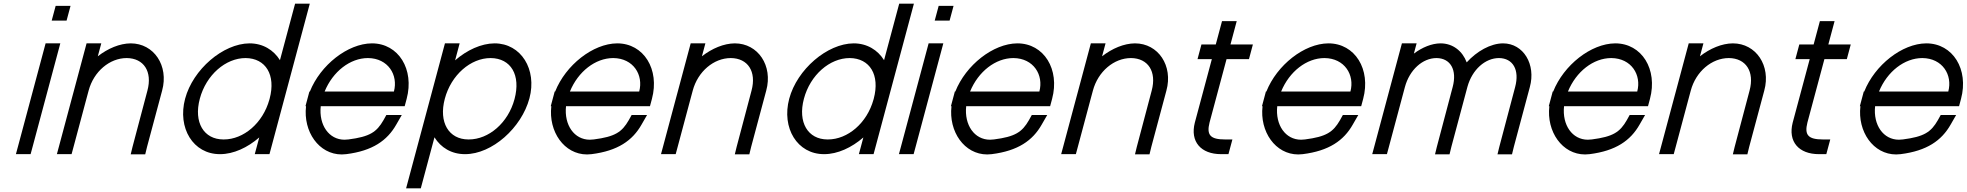

<svg xmlns="http://www.w3.org/2000/svg" viewBox="-20 -819 10704 1045"><path d="M301.4 -707H302.4H342.4L363.9 -787H323.9H322.9H282.9L261.4 -707ZM217.5 -543 77.4 -20 66.6 20H146.6L157.4 -20L297.5 -543L308.2 -583H228.2Z M512.3 -512.6 520.5 -543 531.2 -583H451.2L440.5 -543L382.4 -326L371.6 -286L300.4 -20L289.6 20H369.6L380.4 -20L451.6 -286L462.4 -326C490.2 -430 576.8 -503 669.8 -503C762.5 -502 810.2 -430 782.4 -326L701.1 -19L691.4 21H770.4L780.4 -20L862.4 -326C899.5 -461 818.2 -583 691.2 -583C631.5 -582.5 567.3 -555.4 512.3 -512.6Z M987.6 -282C944.7 -122 1031.6 20 1176.6 20C1177.1 20 1177.7 20 1178.2 20C1250.7 20 1327.2 -15.5 1391 -70.9L1377.4 -20L1366.6 20H1446.6L1457.4 -20L1527.6 -282L1528.6 -285.7L1655.4 -759L1666.1 -799H1586.1L1575.4 -759L1503.7 -491.5C1469.1 -547.1 1410.8 -583 1338.2 -583C1193.9 -582 1030.2 -441 987.6 -282ZM1067.6 -282C1102.1 -411 1207.8 -503 1316.8 -503C1426.5 -502 1482.1 -411 1447.6 -282L1446.3 -277.3C1410.9 -148.8 1305.8 -60 1198.1 -60C1197.5 -60 1196.9 -60 1196.4 -60C1089.2 -60 1032.9 -152.7 1067.6 -282Z M1746.9 -321C1791.4 -429.5 1885.3 -503 1982.8 -503C2092.5 -502 2148.1 -411 2124 -321ZM1645.7 -241C1629.4 -102.9 1715.5 21.6 1840.2 21.6C1848.2 21.6 1856.4 21 1864.6 20C2007.5 2 2087.5 -54 2136.8 -141L2166.7 -193H2082.7L2067.2 -165C2029.8 -100 1993.1 -75 1876.1 -60H1875.1C1868.3 -59.1 1861.7 -58.6 1855.3 -58.6C1770.5 -58.6 1714.6 -138.5 1725.7 -241H2142.6H2182.6L2193.3 -281C2236.2 -441 2149.2 -583 2004.2 -583C1872 -582.1 1723.7 -464.5 1666.6 -321H1664L1653.3 -281L1642.6 -241Z M2457 -490.6 2471 -543 2481.7 -583H2401.7L2391 -543L2321.1 -282L2201 166L2190.3 206H2270.3L2281 166L2344.7 -71.7C2379.2 -15.8 2437.3 20 2510.1 20C2510.6 20 2511.2 20 2511.7 20C2658.1 20 2818.5 -123.2 2861.6 -283.9C2903.7 -441.1 2816.1 -583 2671.7 -583C2599.1 -582.5 2521.5 -546.5 2457 -490.6ZM2401.1 -282C2435.6 -411 2541.3 -503 2650.3 -503C2761.3 -502 2815.4 -410.1 2780.4 -279.6C2745.7 -149.9 2639.9 -60 2531.6 -60C2531 -60 2530.4 -60 2529.8 -60C2422.7 -60 2366.4 -152.7 2401.1 -282Z M3081.9 -321C3126.4 -429.5 3220.3 -503 3317.8 -503C3427.5 -502 3483.1 -411 3459 -321ZM2980.7 -241C2964.4 -102.9 3050.5 21.6 3175.2 21.6C3183.2 21.6 3191.4 21 3199.6 20C3342.5 2 3422.5 -54 3471.8 -141L3501.7 -193H3417.7L3402.2 -165C3364.8 -100 3328.1 -75 3211.1 -60H3210.1C3203.3 -59.1 3196.7 -58.6 3190.3 -58.6C3105.5 -58.6 3049.6 -138.5 3060.7 -241H3477.6H3517.6L3528.3 -281C3571.2 -441 3484.2 -583 3339.2 -583C3207 -582.1 3058.7 -464.5 3001.6 -321H2999L2988.3 -281L2977.6 -241Z M3800.3 -512.6 3808.5 -543 3819.2 -583H3739.2L3728.5 -543L3670.4 -326L3659.6 -286L3588.4 -20L3577.6 20H3657.6L3668.4 -20L3739.6 -286L3750.4 -326C3778.2 -430 3864.8 -503 3957.8 -503C4050.5 -502 4098.2 -430 4070.4 -326L3989.1 -19L3979.4 21H4058.4L4068.4 -20L4150.4 -326C4187.5 -461 4106.2 -583 3979.2 -583C3919.5 -582.5 3855.3 -555.4 3800.3 -512.6Z M4275.6 -282C4232.7 -122 4319.6 20 4464.6 20C4465.1 20 4465.7 20 4466.2 20C4538.7 20 4615.2 -15.5 4679 -70.9L4665.4 -20L4654.6 20H4734.6L4745.4 -20L4815.6 -282L4816.6 -285.7L4943.4 -759L4954.1 -799H4874.1L4863.4 -759L4791.7 -491.5C4757.1 -547.1 4698.8 -583 4626.2 -583C4481.9 -582 4318.2 -441 4275.6 -282ZM4355.6 -282C4390.1 -411 4495.8 -503 4604.8 -503C4714.5 -502 4770.1 -411 4735.6 -282L4734.3 -277.3C4698.9 -148.8 4593.8 -60 4486.1 -60C4485.5 -60 4484.9 -60 4484.4 -60C4377.2 -60 4320.9 -152.7 4355.6 -282Z M5107.4 -707H5108.4H5148.4L5169.9 -787H5129.9H5128.9H5088.9L5067.4 -707ZM5023.5 -543 4883.4 -20 4872.6 20H4952.6L4963.4 -20L5103.5 -543L5114.2 -583H5034.2Z M5259.9 -321C5304.4 -429.5 5398.3 -503 5495.8 -503C5605.5 -502 5661.1 -411 5637 -321ZM5158.7 -241C5142.4 -102.9 5228.5 21.6 5353.2 21.6C5361.2 21.6 5369.4 21 5377.6 20C5520.5 2 5600.5 -54 5649.8 -141L5679.7 -193H5595.7L5580.2 -165C5542.8 -100 5506.1 -75 5389.1 -60H5388.1C5381.3 -59.1 5374.7 -58.6 5368.3 -58.6C5283.5 -58.6 5227.6 -138.5 5238.7 -241H5655.6H5695.6L5706.3 -281C5749.2 -441 5662.2 -583 5517.2 -583C5385 -582.1 5236.7 -464.5 5179.6 -321H5177L5166.3 -281L5155.6 -241Z M5978.3 -512.6 5986.5 -543 5997.2 -583H5917.2L5906.5 -543L5848.4 -326L5837.6 -286L5766.4 -20L5755.6 20H5835.6L5846.4 -20L5917.6 -286L5928.4 -326C5956.2 -430 6042.8 -503 6135.8 -503C6228.5 -502 6276.2 -430 6248.4 -326L6167.1 -19L6157.4 21H6236.4L6246.4 -20L6328.4 -326C6365.5 -461 6284.2 -583 6157.2 -583C6097.5 -582.5 6033.3 -555.4 5978.3 -512.6Z M6655.7 -497H6737.7H6777.7L6799.1 -577H6759.1H6677.1L6700.4 -664L6711.1 -704H6631.1L6620.4 -664L6597.1 -577H6559.1H6519.1L6497.7 -497H6537.7H6575.7L6483.2 -152C6456.4 -48 6516.1 20 6626.1 20H6666.1L6687.6 -60H6647.6C6567.6 -60 6546 -84 6563.2 -152Z M6952.9 -321C6997.4 -429.5 7091.3 -503 7188.8 -503C7298.5 -502 7354.1 -411 7330 -321ZM6851.7 -241C6835.4 -102.9 6921.5 21.6 7046.2 21.6C7054.2 21.6 7062.4 21 7070.6 20C7213.5 2 7293.5 -54 7342.8 -141L7372.7 -193H7288.7L7273.2 -165C7235.8 -100 7199.1 -75 7082.1 -60H7081.1C7074.3 -59.1 7067.7 -58.6 7061.3 -58.6C6976.5 -58.6 6920.6 -138.5 6931.7 -241H7348.6H7388.6L7399.3 -281C7442.2 -441 7355.2 -583 7210.2 -583C7078 -582.1 6929.7 -464.5 6872.6 -321H6870L6859.3 -281L6848.6 -241Z M7962.8 -479.5C7940.2 -540.5 7888.3 -583 7820.2 -583C7772.2 -582.6 7720.8 -561.3 7675.3 -527.3L7679.5 -543L7690.2 -583H7610.2L7599.5 -543L7546.4 -345L7535.7 -305L7459.4 -20L7448.6 20H7528.6L7539.4 -20L7615.7 -305L7626.4 -345C7651.6 -439 7722.8 -503 7798.8 -503C7874.5 -502 7911.6 -439 7886.4 -345L7875.7 -305H7875.8L7800.1 -19L7790.4 21H7869.4L7879.4 -20L7955.7 -305L7966.4 -345L7966.9 -346.8C7992.6 -439.8 8063.3 -503 8138.8 -503C8214.5 -502 8251.6 -439 8226.4 -345L8140.1 -19L8130.4 21H8209.4L8219.4 -20L8306.4 -345C8340.4 -468 8272.2 -583 8160.2 -583C8092.5 -582.4 8018.1 -540.3 7962.8 -479.5Z M8513.9 -321C8558.4 -429.5 8652.3 -503 8749.8 -503C8859.5 -502 8915.1 -411 8891 -321ZM8412.7 -241C8396.4 -102.9 8482.5 21.6 8607.2 21.6C8615.2 21.6 8623.4 21 8631.6 20C8774.5 2 8854.5 -54 8903.8 -141L8933.7 -193H8849.7L8834.2 -165C8796.8 -100 8760.1 -75 8643.1 -60H8642.1C8635.3 -59.1 8628.7 -58.6 8622.3 -58.6C8537.5 -58.6 8481.6 -138.5 8492.7 -241H8909.6H8949.6L8960.3 -281C9003.2 -441 8916.2 -583 8771.2 -583C8639 -582.1 8490.7 -464.5 8433.6 -321H8431L8420.3 -281L8409.6 -241Z M9232.3 -512.6 9240.5 -543 9251.2 -583H9171.2L9160.5 -543L9102.4 -326L9091.6 -286L9020.4 -20L9009.6 20H9089.6L9100.4 -20L9171.6 -286L9182.4 -326C9210.2 -430 9296.8 -503 9389.8 -503C9482.5 -502 9530.2 -430 9502.4 -326L9421.1 -19L9411.4 21H9490.4L9500.4 -20L9582.4 -326C9619.5 -461 9538.2 -583 9411.2 -583C9351.5 -582.5 9287.3 -555.4 9232.3 -512.6Z M9909.7 -497H9991.7H10031.7L10053.1 -577H10013.1H9931.1L9954.4 -664L9965.1 -704H9885.1L9874.4 -664L9851.1 -577H9813.1H9773.1L9751.7 -497H9791.7H9829.7L9737.2 -152C9710.4 -48 9770.1 20 9880.1 20H9920.1L9941.6 -60H9901.6C9821.6 -60 9800 -84 9817.2 -152Z M10206.9 -321C10251.4 -429.5 10345.3 -503 10442.8 -503C10552.5 -502 10608.1 -411 10584 -321ZM10105.7 -241C10089.4 -102.9 10175.5 21.6 10300.2 21.6C10308.2 21.6 10316.4 21 10324.6 20C10467.5 2 10547.5 -54 10596.8 -141L10626.7 -193H10542.7L10527.2 -165C10489.8 -100 10453.1 -75 10336.1 -60H10335.1C10328.3 -59.1 10321.7 -58.6 10315.3 -58.6C10230.5 -58.6 10174.6 -138.5 10185.7 -241H10602.6H10642.6L10653.3 -281C10696.2 -441 10609.2 -583 10464.2 -583C10332 -582.1 10183.7 -464.5 10126.6 -321H10124L10113.3 -281L10102.6 -241Z"/></svg>

Font: Nordica Advanced
Style: RegularObl
Weight: 300
Version: Version 1.07